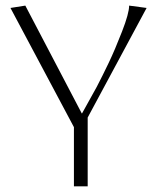

<svg xmlns="http://www.w3.org/2000/svg" viewBox="-20 -661 556 681"><path d="M17.1 -632.8 69.8 -641.1 270 -258.8H271L323.2 -353Q343.3 -391.6 365.5 -438Q387.7 -484.4 412.8 -549.1Q438 -613.8 438 -641.1L500 -632.8L291 -244.1V0H242.2V-210Z"/></svg>

Font: Resagokr
Style: Light
Weight: 300
Designer: gluk
Foundry: gluk
Version: Version 0.95